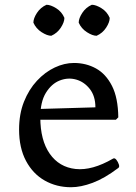

<svg xmlns="http://www.w3.org/2000/svg" viewBox="-20 -775 572 805"><path d="M60 -232Q60 -297 80.5 -348.5Q101 -400 135 -436.5Q169 -473 209.5 -492Q250 -511 290 -511Q341 -511 382.5 -488Q424 -465 449.5 -415Q475 -365 476 -283L466 -273H143L140 -318L380 -325Q380 -372 356.5 -402Q333 -432 299 -441.5Q265 -451 230.5 -437.5Q196 -424 172.5 -386Q149 -348 149 -283Q149 -187 188.5 -130.5Q228 -74 297 -66.5Q366 -59 454 -110Q461 -114 468 -105Q475 -96 478.5 -85Q482 -74 475 -70Q418 -27 368.5 -8.5Q319 10 278 10Q217 10 167.5 -18Q118 -46 89 -100.5Q60 -155 60 -232ZM195 -625Q178 -625 154.5 -640Q131 -655 120 -680Q120 -698 135 -721Q150 -744 175 -755Q192 -755 215.5 -740.5Q239 -726 250 -700Q250 -682 235 -659Q220 -636 195 -625ZM385 -625Q368 -625 344.5 -640Q321 -655 310 -680Q310 -698 325 -721Q340 -744 365 -755Q382 -755 405.5 -740.5Q429 -726 440 -700Q440 -682 425 -659Q410 -636 385 -625Z"/></svg>

Font: Anvers
Style: Regular
Weight: 400
Designer: Ishtar van Looy
Version: Version 1.000